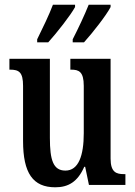

<svg xmlns="http://www.w3.org/2000/svg" viewBox="-20 -786 574 816"><path d="M289 -619V-606H337C374 -647 432 -721 450 -756V-766H357C339 -721 314 -668 289 -619ZM138 -619V-606H185C222 -647 280 -721 299 -756V-766H205C188 -721 162 -668 138 -619ZM215 10C270 10 310 -13 338 -77H342L358 0H513V-46H507C475 -46 450 -53 450 -112V-536H279V-490H282C315 -490 336 -482 336 -421V-220C336 -125 314 -61 258 -61C206 -61 192 -106 192 -200V-536H20V-490H23C61 -490 78 -479 78 -421V-187C78 -50 120 10 215 10Z"/></svg>

Font: Noto Serif Lao ExtraCondensed SemiBold
Style: Regular
Weight: 600
Width: 2
Designer: Monotype Design Team
Foundry: Monotype Imaging Inc.
Version: Version 2.003